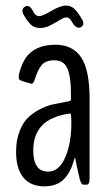

<svg xmlns="http://www.w3.org/2000/svg" viewBox="-20 -656 383 682"><path d="M216.3 -594.2Q207.5 -594.2 192.6 -585Q177.7 -575.7 159.2 -566.2Q140.6 -556.6 123 -556.6Q111.3 -556.6 102.1 -560.5Q92.8 -564.5 85.7 -572.5Q78.6 -580.6 75 -585.7Q71.3 -590.8 65.9 -600.6Q59.6 -609.9 59.6 -617.2Q59.6 -624.5 64.9 -629.6Q70.3 -634.8 77.1 -634.8Q86.4 -634.8 94.7 -621.6Q104.5 -598.6 119.1 -598.6Q130.4 -598.6 162.6 -617.4Q194.8 -636.2 214.4 -636.2Q231.9 -636.2 244.1 -624.5Q256.3 -612.8 269 -591.3Q275.9 -581.1 275.9 -573.7Q275.9 -566.9 271 -562.3Q266.1 -557.6 259.8 -557.6Q252.9 -557.6 246.8 -563.2Q240.7 -568.8 237.1 -575.9Q233.4 -583 228 -588.6Q222.7 -594.2 216.3 -594.2ZM150.9 -46.4Q189.5 -46.4 211.4 -96.2Q233.4 -146 233.4 -218.8Q233.4 -252.9 230 -252.9Q229.5 -252.9 219.5 -251.5Q209.5 -250 208.5 -249.5Q149.4 -236.3 123.8 -204.1Q98.1 -171.9 98.1 -121.6Q98.1 -46.4 150.9 -46.4ZM137.7 5.9Q88.4 5.9 62.7 -25.9Q37.1 -57.6 37.1 -116.2Q37.1 -159.2 50.3 -191.9Q63.5 -224.6 83.5 -241.9Q103.5 -259.3 127.9 -271Q152.3 -282.7 173.3 -286.4Q194.3 -290 211.4 -293.5Q228.5 -296.9 231.9 -299.3V-326.2Q231.9 -382.8 219.5 -412.4Q207 -441.9 172.9 -441.9Q142.6 -441.9 128.2 -425Q113.8 -408.2 103 -372.1Q100.1 -363.8 97.2 -360.8Q94.2 -357.9 89.8 -358.9Q83 -360.4 66.2 -365.7Q49.3 -371.1 48.8 -373.5Q43.9 -378.4 49.3 -399.9Q58.1 -431.2 72.3 -451.7Q86.4 -472.2 112.5 -484.6Q138.7 -497.1 176.3 -497.1Q238.3 -497.1 268.3 -452.4Q298.3 -407.7 298.3 -303.2V-23.9Q298.3 0 288.1 0H276.4Q268.6 0 263.2 -20Q249 -79.6 248 -91.8Q248 -93.3 247.1 -94Q246.1 -94.7 245.4 -94Q244.6 -93.3 244.1 -91.8Q231.9 -44.4 206.8 -19.3Q181.6 5.9 137.7 5.9Z"/></svg>

Font: BenchNine
Style: Regular
Weight: 400
Designer: Vernon Adams
Foundry: Vernon Adams
Version: Version 1 ; ttfautohint (v0.92.18-e454-dirty) -l 8 -r 50 -G 